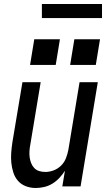

<svg xmlns="http://www.w3.org/2000/svg" viewBox="-20 -930 540 958"><path d="M158 8Q132 8 108.5 -1Q85 -10 69.5 -28Q54 -46 46.5 -69.5Q39 -93 36.5 -118Q34 -143 36 -169Q38 -195 42 -221L92 -520H183L131 -207Q128 -192 127 -176Q126 -160 128 -145Q130 -130 135.5 -116Q141 -102 151 -91.5Q161 -81 175.5 -76.5Q190 -72 206 -72Q227 -72 248 -80Q269 -88 285 -104Q301 -120 309 -140.5Q317 -161 321 -182L377 -520H468L382 0H291L304 -78Q292 -59 276 -42Q260 -25 241 -13.5Q222 -2 200.5 3Q179 8 158 8ZM330 -606 351 -734H479L458 -606ZM130 -606 151 -734H279L258 -606ZM489 -840H189V-910H489Z"/></svg>

Font: Iosevka SS04 Medium Oblique
Style: Regular
Weight: 500
Italic angle: -9°
Monospace: yes
Designer: Belleve Invis
Foundry: Belleve Invis
Version: Version 19.0.0; ttfautohint (v1.8.4)